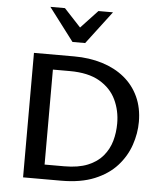

<svg xmlns="http://www.w3.org/2000/svg" viewBox="-60 -959 856 1011"><g transform="rotate(5 368.0 -453.5)"><path d="M100 0V-658H313Q393 -658 461 -637Q529 -616 578.5 -575.5Q628 -535 655 -476.5Q682 -418 682 -344Q682 -283 661 -221.5Q640 -160 595 -110Q550 -60 477.5 -30Q405 0 301 0ZM207 -77H311Q385 -77 435 -97.5Q485 -118 514.5 -153.5Q544 -189 556.5 -233Q569 -277 569 -326Q569 -394 541.5 -451.5Q514 -509 454 -544Q394 -579 296 -579H207ZM297 -733 315 -796 419 -907H496L364 -733ZM297 -733 165 -907H242L347 -794L364 -733Z"/></g></svg>

Font: Ysabeau SC SemiBold
Style: Regular
Weight: 600
Designer: Christian Thalmann (Catharsis Fonts)
Version: Version 2.001;gftools[0.9.30]; featfreeze: smcp